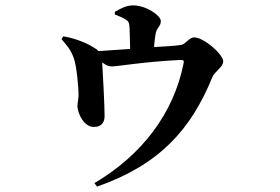

<svg xmlns="http://www.w3.org/2000/svg" viewBox="-20 -621 1040 714"><path d="M329 -149C354 -149 369 -162 369 -190C369 -223 363 -344 360 -389C373 -379 383 -374 396 -374C417 -374 520 -392 651 -398C664 -398 665 -396 662 -382C625 -200 509 -45 331 60L341 73C572 -8 690 -138 770 -335C780 -357 810 -371 810 -393C810 -419 738 -482 702 -482C684 -482 670 -457 654 -454C629 -450 590 -448 553 -446C554 -465 557 -484 559 -497C564 -521 578 -522 578 -543C578 -563 524 -601 475 -601C449 -601 426 -588 407 -577V-567C423 -561 436 -556 448 -548C461 -540 461 -531 462 -513L464 -439L346 -431C341 -437 332 -443 319 -450C290 -467 247 -481 215 -486L209 -475C229 -452 243 -436 254 -406C265 -378 273 -291 272 -263C271 -248 268 -236 268 -228C268 -196 295 -148 329 -149Z"/></svg>

Font: Source Han Serif CN
Style: Bold
Weight: 700
Designer: Ryoko NISHIZUKA 西塚涼子 (kana & ideographs); Frank Grießhammer (Latin, Greek & Cyrillic); Wenlong ZHANG 张文龙 (bopomofo); San
Foundry: Adobe
Version: Version 2.003;hotconv 1.1.1;makeotfexe 2.6.0